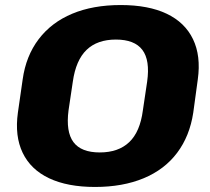

<svg xmlns="http://www.w3.org/2000/svg" viewBox="-20 -731 834 762"><path d="M357 11Q248 11 175 -23.5Q102 -58 70 -124.5Q38 -191 51 -284L70 -416Q83 -509 133.5 -575.5Q184 -642 266.5 -676.5Q349 -711 459 -711Q569 -711 641.5 -676.5Q714 -642 746 -575.5Q778 -509 765 -416L747 -284Q733 -191 683 -124.5Q633 -58 550 -23.5Q467 11 357 11ZM376 -126Q450 -126 493 -167Q536 -208 547 -293L564 -407Q576 -492 545 -533Q514 -574 440 -574Q366 -574 323.5 -533Q281 -492 269 -407L252 -293Q241 -208 271.5 -167Q302 -126 376 -126Z"/></svg>

Font: Pathway Extreme 28pt ExtraBold
Style: Italic
Weight: 800
Italic angle: -8°
Designer: Eduardo Rodriguez Tunni
Foundry: Eduardo Rodriguez Tunni
Version: Version 1.001;gftools[0.9.26]